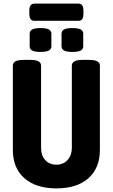

<svg xmlns="http://www.w3.org/2000/svg" viewBox="-20 -1033 623 1061"><path d="M51 -205V-670Q51 -702 109 -702H149Q207 -702 207 -670V-215Q207 -174 230 -148.5Q253 -123 292 -123Q330 -123 353.5 -149Q377 -175 377 -215V-670Q377 -702 435 -702H474Q532 -702 532 -670V-205Q532 -104 468.5 -48Q405 8 292 8Q179 8 115 -48Q51 -104 51 -205ZM144 -778V-846Q144 -863 158.5 -870.5Q173 -878 204 -878Q235 -878 249.5 -870.5Q264 -863 264 -846V-778Q264 -761 249.5 -753.5Q235 -746 204 -746Q173 -746 158.5 -753.5Q144 -761 144 -778ZM320 -778V-846Q320 -863 334.5 -870.5Q349 -878 380 -878Q411 -878 425.5 -870.5Q440 -863 440 -846V-778Q440 -761 425.5 -753.5Q411 -746 380 -746Q349 -746 334.5 -753.5Q320 -761 320 -778ZM142 -958V-973Q142 -994 149 -1003.5Q156 -1013 171 -1013H412Q428 -1013 434.5 -1003.5Q441 -994 441 -973V-958Q441 -937 434.5 -927.5Q428 -918 412 -918H171Q156 -918 149 -927.5Q142 -937 142 -958Z"/></svg>

Font: Asap Condensed
Style: Bold
Weight: 700
Designer: Pablo Cosgaya
Foundry: Omnibus-Type
Version: Version 1.010; ttfautohint (v1.8)